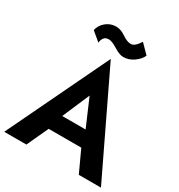

<svg xmlns="http://www.w3.org/2000/svg" viewBox="-214 -1081 1141 1224"><g transform="rotate(30 356.0 -469.5)"><path d="M270 -272H442L356 -472ZM236 -158 163 0H0L356 -742L712 0H549L476 -158ZM170 -847Q178 -885 210 -911.5Q242 -938 284 -938Q318 -938 354.5 -913Q391 -888 418 -888Q447 -888 479 -939L543 -874Q530 -843 494.5 -817.5Q459 -792 418 -792Q390 -792 348.5 -818Q307 -844 284 -844Q258 -844 247 -826.5Q236 -809 236 -792Z"/></g></svg>

Font: Renner*
Style: Semi
Weight: 600
Version: Version 003.000 ; ttfautohint (v0.97) -l 8 -r 50 -G 200 -x 1